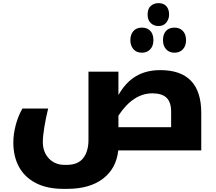

<svg xmlns="http://www.w3.org/2000/svg" viewBox="-20 -959 1378 1224"><path d="M384 245Q281 245 209.5 208.5Q138 172 101.5 105.5Q65 39 65 -50Q65 -104 80.5 -162.5Q96 -221 123 -267H287Q272 -207 262.5 -148Q253 -89 253 -54Q253 10 291.5 51Q330 92 391 92H406Q477 92 510.5 49Q544 6 544 -67V-502H735V-353Q780 -433 845.5 -472.5Q911 -512 1002 -512Q1263 -512 1263 -239V0H734Q721 116 636 180.5Q551 245 408 245ZM1071 -148V-247Q1071 -307 1042 -335.5Q1013 -364 951 -364Q829 -364 735 -222V-148ZM990 -793Q962 -793 941.5 -811.5Q921 -830 921 -866Q921 -904 941.5 -921.5Q962 -939 990 -939Q1023 -939 1040.5 -919.5Q1058 -900 1058 -866Q1058 -838 1040.5 -815.5Q1023 -793 990 -793ZM885 -623Q849 -623 830 -646Q811 -669 811 -703Q811 -738 830 -760.5Q849 -783 885 -783Q919 -783 938.5 -762Q958 -741 958 -703Q958 -666 937.5 -644.5Q917 -623 885 -623ZM1093 -623Q1059 -623 1039 -645Q1019 -667 1019 -703Q1019 -740 1038 -761.5Q1057 -783 1093 -783Q1125 -783 1145.5 -762Q1166 -741 1166 -703Q1166 -666 1145.5 -644.5Q1125 -623 1093 -623Z"/></svg>

Font: Noto Kufi Arabic Black
Style: Regular
Weight: 900
Designer: Monotype Design Team, David Williams, Khaled Hosny
Foundry: Google LLC
Version: Version 2.109; ttfautohint (v1.8.4.7-5d5b)